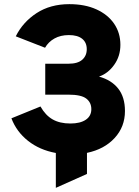

<svg xmlns="http://www.w3.org/2000/svg" viewBox="-20 -732 669 925"><path d="M249 173V5Q170.5 -9.5 115 -53.5Q59.5 -97.5 35 -162L175 -219Q199 -176.5 233.5 -156.8Q268 -137 319 -137Q366.5 -137 393.2 -155Q420 -173 420 -206Q420 -238.5 395.5 -257.2Q371 -276 310 -276H198V-425H310Q354.5 -425 376.2 -444.2Q398 -463.5 398 -495Q398 -527.5 375.8 -545.2Q353.5 -563 312 -563Q271.5 -563 242.2 -546.5Q213 -530 197 -502L56 -557Q90 -625.5 156.2 -668.8Q222.5 -712 314 -712Q389 -712 444.2 -687Q499.5 -662 529.8 -617.8Q560 -573.5 560 -516Q560 -461.5 530.2 -419.8Q500.5 -378 457 -363Q517 -346.5 549.5 -305.2Q582 -264 582 -197Q582 -121 532.2 -67Q482.5 -13 399 4.5V106Z"/></svg>

Font: Overpass Black
Style: Regular
Weight: 900
Designer: Delve Withrington, Dave Bailey, Thomas Jockin
Foundry: Delve Fonts LLC
Version: Version 4.000; ttfautohint (v1.8.3)